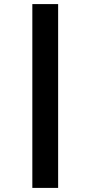

<svg xmlns="http://www.w3.org/2000/svg" viewBox="-20 -780 442 938"><path d="M138 138V-760H264V138Z"/></svg>

Font: Aneliza ExtraBold
Style: Regular
Weight: 800
Designer: Mike Abbink, Paul van der Laan, Pieter van Rosmalen
Foundry: Bold Monday
Version: Version 3.001;September 8, 2019;FontCreator 11.5.0.2425 64-b